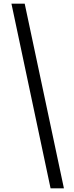

<svg xmlns="http://www.w3.org/2000/svg" viewBox="-20 -770 402 1040"><path d="M42 -750H113.8L326.2 250H253.9Z"/></svg>

Font: Pattaya
Style: Regular
Weight: 400
Designer: Pablo Impallari / Thai characters Designed by Thanarat Vachiruckul and Suppakit Chalermlarp
Foundry: Pablo Impallari
Version: Version 2.001